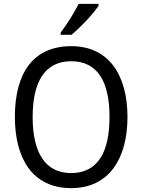

<svg xmlns="http://www.w3.org/2000/svg" viewBox="-20 -964 736 994"><path d="M490 -934V-944H387C365 -899 327 -839 294 -795V-784H350C395 -820 465 -895 490 -934ZM640 -358C640 -574 544 -725 349 -725C153 -725 57 -587 57 -359C57 -145 147 10 349 10C544 10 640 -143 640 -358ZM149 -358C149 -542 213 -647 349 -647C484 -647 547 -543 547 -358C547 -173 484 -68 348 -68C214 -68 149 -174 149 -358Z"/></svg>

Font: Noto Sans Gujarati UI SemiCondensed
Style: Regular
Weight: 400
Width: 4
Designer: Jelle Bosma - Monotype Design Team, Universal Thirst
Foundry: Monotype Imaging Inc.
Version: Version 2.106